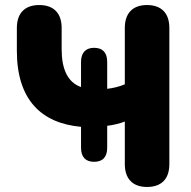

<svg xmlns="http://www.w3.org/2000/svg" viewBox="-20 -734 758 763"><path d="M564 9C622 9 653 -23 653 -82V-623C653 -682 621 -714 564 -714C508 -714 476 -682 476 -623V-399C458 -391 432 -384 406 -381V-488C406 -525 388 -544 354 -544C321 -544 302 -525 302 -488V-388C249 -407 225 -459 225 -538V-623C225 -682 193 -714 136 -714C79 -714 47 -682 47 -623V-532C47 -337 145 -244 302 -230V-147C302 -110 320 -91 354 -91C388 -91 406 -110 406 -147V-234C430 -237 456 -243 476 -251V-82C476 -23 508 9 564 9Z"/></svg>

Font: SN Pro Heavy
Style: Regular
Weight: 800
Designer: Tobias Whetton
Foundry: Supernotes
Version: Version 1.001;Glyphs 3.2 (3249)